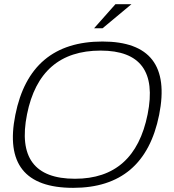

<svg xmlns="http://www.w3.org/2000/svg" viewBox="-20 -904 843 929"><path d="M342.8 -39.1Q631.8 -39.1 694.3 -351.1Q755.9 -659.2 466.8 -659.2Q172.4 -659.2 110.8 -351.1Q48.3 -39.1 342.8 -39.1ZM54.2 -348.1Q125 -703.1 475.6 -703.1Q820.8 -703.1 750 -348.1Q679.2 4.9 334 4.9Q-16.6 4.9 54.2 -348.1ZM538.6 -883.8H616.2L476.1 -767.1H435.1Z"/></svg>

Font: Sansation Light
Style: Light Italic
Weight: 300
Designer: Bernd Montag
Version: Version 1.301